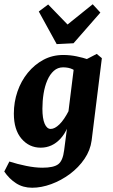

<svg xmlns="http://www.w3.org/2000/svg" viewBox="-37 -688 529 901"><path d="M114 193Q71 193 38.5 172Q6 151 -17 117L7 70Q44 82 86 90.5Q128 99 162 99Q215 99 236.5 82.5Q258 66 264 17L280 -106L281 -139L311 -380L417 -435L441 -415L393 -29Q387 17 359.5 57.5Q332 98 291 128.5Q250 159 203.5 176Q157 193 114 193ZM154 5Q100 5 64 -37Q28 -79 28 -155Q28 -209 45 -258.5Q62 -308 93.5 -346.5Q125 -385 167 -407.5Q209 -430 260 -430Q292 -430 323 -423.5Q354 -417 377 -409L341 -340Q322 -354 303.5 -363Q285 -372 259 -372Q234 -372 215.5 -355.5Q197 -339 185 -311Q173 -283 167.5 -248.5Q162 -214 162 -178Q162 -132 172.5 -107.5Q183 -83 201 -83Q220 -83 242 -104.5Q264 -126 286 -169L301 -162Q286 -80 247 -37.5Q208 5 154 5ZM434 -629 308 -485 229 -481 145 -634 189 -667 280 -573 398 -668Z"/></svg>

Font: Rasa
Style: Bold Italic
Weight: 700
Italic angle: -7.10001°
Designer: Anna Giedrys (Yrsa+Rasa design), David Brezina (Yrsa art-direction, Rasa art-direction, design)
Foundry: Rosetta Type Foundry
Version: Version 2.004